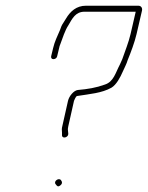

<svg xmlns="http://www.w3.org/2000/svg" viewBox="-20 -671 517 672"><path d="M175 -26C179 -21 182 -15 191 -22C200 -29 197 -36 193 -41C185 -50 166 -36 175 -26ZM180 -474 187 -503C188 -508 189 -512 191 -516C198 -535 208 -566 219 -582C233 -606 244 -630 276 -630H455L437 -552C430 -522 418 -493 408 -464L400 -446C384 -416 378 -385 347 -375C317 -364 287 -359 252 -356C238 -354 222 -335 218 -318L198 -229C196 -222 196 -215 197 -207V-197C198 -184 220 -190 219 -203L218 -213C217 -219 218 -224 219 -229L239 -318C240 -321 246 -335 250 -335C294 -342 336 -345 370 -364C387 -374 401 -400 410 -421C416 -435 423 -447 427 -461C438 -488 451 -522 458 -552L477 -634C479 -643 474 -651 464 -651H281C247 -651 226 -631 211 -606L201 -590C196 -583 193 -575 190 -566C181 -545 171 -525 166 -503L159 -474C158 -468 161 -464 167 -464C173 -464 179 -468 180 -474Z"/></svg>

Font: Electronic
Style: ThnIt
Weight: 100
Version: Version 1.011